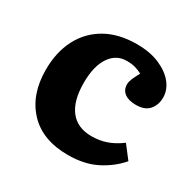

<svg xmlns="http://www.w3.org/2000/svg" viewBox="-126 -653 796 794"><g transform="rotate(30 272.0 -256.0)"><path d="M292 14Q170 14 103.5 -57Q37 -128 37 -246Q37 -330 69.5 -393Q102 -456 163.5 -491Q225 -526 311 -526Q374 -526 419.5 -506.5Q465 -487 490 -456Q515 -425 515 -388Q515 -354 495 -330Q475 -306 432 -306Q397 -306 377.5 -320.5Q358 -335 358 -362Q358 -373 363.5 -387Q369 -401 383 -427Q366 -436 349.5 -440.5Q333 -445 309 -445Q259 -445 229.5 -401Q200 -357 200 -278Q200 -192 235 -147Q270 -102 338 -102Q374 -102 407 -113Q440 -124 475 -150L522 -89Q484 -44 427 -15Q370 14 292 14Z"/></g></svg>

Font: Literata
Style: Bold
Weight: 700
Designer: Latin by Veronika Burian and Jose Scaglione. Greek by Irene Vlachou. Cyrillic by Vera Evstafieva.
Foundry: TypeTogether
Version: Version 3.103; ttfautohint (v1.8.4.7-5d5b);gftools[0.9.29]